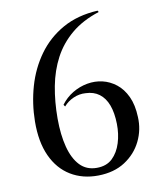

<svg xmlns="http://www.w3.org/2000/svg" viewBox="-84 -802 751 885"><g transform="rotate(-10 291.5 -359.5)"><path d="M433 -734 437 -727Q359 -702 306.5 -658Q254 -614 223 -555.5Q192 -497 178.5 -426Q165 -355 165 -276Q165 -200 180 -142.5Q195 -85 225.5 -53Q256 -21 304 -21Q350 -21 377.5 -47.5Q405 -74 418 -116Q431 -158 430 -205Q429 -257 415.5 -293Q402 -329 376 -348.5Q350 -368 312 -369Q283 -371 255.5 -359Q228 -347 209 -325L203 -334Q226 -365 258.5 -384.5Q291 -404 327.5 -410.5Q364 -417 398.5 -409Q433 -401 462.5 -378Q492 -355 510.5 -315.5Q529 -276 531 -219Q534 -159 508 -106Q482 -53 430.5 -19.5Q379 14 305 15Q232 16 176 -18Q120 -52 89.5 -118.5Q59 -185 60 -281Q61 -365 83.5 -443.5Q106 -522 152 -586Q198 -650 268 -689.5Q338 -729 433 -734Z"/></g></svg>

Font: Cinzel Eorzea
Style: Regular
Weight: 500
Designer: Natanael Gama
Version: Version 2.000